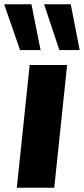

<svg xmlns="http://www.w3.org/2000/svg" viewBox="-45 -884 395 904"><path d="M49.3 -648.4H146L103 -863.8H-25.4ZM234.4 -648.4H330.1L288.1 -863.8H162.6ZM34.2 0H210.4L271 -578.1H94.7Z"/></svg>

Font: Oswald
Style: Heavy
Weight: 800
Designer: Vernon Adams
Foundry: Vernon Adams
Version: 3.0; ttfautohint (v0.95.6-bc232) -l 8 -r 50 -G 200 -x 0 -w "